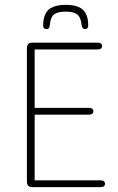

<svg xmlns="http://www.w3.org/2000/svg" viewBox="-20 -772 485 792"><path d="M123 -568H384Q392 -568 396.5 -571.5Q401 -575 401 -582Q401 -589 396.5 -592.5Q392 -596 384 -596H115Q102 -596 96.5 -590.5Q91 -585 91 -572V-24Q91 -11 96.5 -5.5Q102 0 115 0H396Q404 0 408.5 -3.5Q413 -7 413 -14Q413 -21 408.5 -24.5Q404 -28 396 -28H123V-299H348Q356 -299 360.5 -302.5Q365 -306 365 -313Q365 -320 360.5 -323.5Q356 -327 348 -327H123ZM186 -673Q189 -702 203.5 -713Q218 -724 251 -724Q284 -724 298.5 -712.5Q313 -701 316 -673Q317 -662 320.5 -657Q324 -652 331 -652Q337 -652 340.5 -656Q344 -660 344 -666Q344 -696 334.5 -715Q325 -734 304.5 -743Q284 -752 252 -752Q219 -752 198 -743Q177 -734 167.5 -715Q158 -696 158 -666Q158 -660 161.5 -656Q165 -652 171 -652Q179 -652 182 -656.5Q185 -661 186 -673Z"/></svg>

Font: Beiruti ExtraLight
Style: Regular
Weight: 250
Designer: Arlette Boutros
Foundry: Boutros
Version: Version 1.41